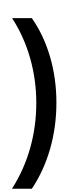

<svg xmlns="http://www.w3.org/2000/svg" viewBox="-20 -1030 422 1175"><path d="M174.8 125H53.2Q126 11.2 164.1 -122.1Q202.1 -255.4 202.1 -399.9Q202.1 -541 164.6 -673.3Q127 -805.7 54.2 -918.9H174.8Q247.6 -815.4 286.4 -682.1Q325.2 -548.8 325.2 -401.9Q325.2 -252.9 286.4 -118.2Q247.6 16.6 174.8 125ZM186 -750ZM190.4 -1009.8Z"/></svg>

Font: Noto Sans Oriya UI
Style: Bold
Weight: 700
Designer: Monotype Design Team
Foundry: Monotype Imaging Inc.
Version: Version 1.01